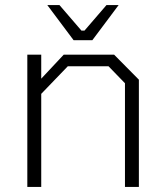

<svg xmlns="http://www.w3.org/2000/svg" viewBox="-20 -739 652 759"><path d="M271 -580 167 -719H215L302 -618H314L401 -719H449L345 -580ZM88 0V-523H143V-428L232 -523H431L529 -424V0H474V-410L409 -477H248L143 -368V0Z"/></svg>

Font: Tomorrow Light
Style: Regular
Weight: 300
Designer: Tony de Marco, Monica Rizzolli
Foundry: Just in Type
Version: Version 2.002